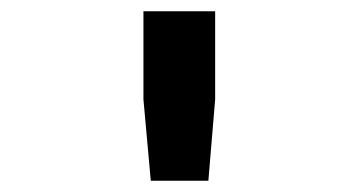

<svg xmlns="http://www.w3.org/2000/svg" viewBox="-20 -750 640 340"><path d="M247 -430 234 -574V-730H361V-574L349 -430Z"/></svg>

Font: NKDuy Mono
Style: Bold
Weight: 700
Monospace: yes
Designer: NKDuy
Foundry: NKDuy
Version: Version 2.251; ttfautohint (v1.8.4.7-5d5b)